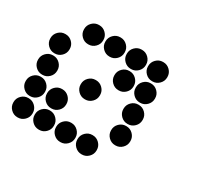

<svg xmlns="http://www.w3.org/2000/svg" viewBox="-110 -639 819 779"><g transform="rotate(30 300.0 -250.0)"><path d="M149 -495Q131 -495 118 -482Q105 -469 105 -451V-449Q105 -431 118 -418Q131 -405 149 -405H151Q169 -405 182 -418Q195 -431 195 -449V-451Q195 -469 182 -482Q169 -495 151 -495ZM249 -495Q231 -495 218 -482Q205 -469 205 -451V-449Q205 -431 218 -418Q231 -405 249 -405H251Q269 -405 282 -418Q295 -431 295 -449V-451Q295 -469 282 -482Q269 -495 251 -495ZM349 -495Q331 -495 318 -482Q305 -469 305 -451V-449Q305 -431 318 -418Q331 -405 349 -405H351Q369 -405 382 -418Q395 -431 395 -449V-451Q395 -469 382 -482Q369 -495 351 -495ZM449 -495Q431 -495 418 -482Q405 -469 405 -451V-449Q405 -431 418 -418Q431 -405 449 -405H451Q469 -405 482 -418Q495 -431 495 -449V-451Q495 -469 482 -482Q469 -495 451 -495ZM49 -395Q31 -395 18 -382Q5 -369 5 -351V-349Q5 -331 18 -318Q31 -305 49 -305H51Q69 -305 82 -318Q95 -331 95 -349V-351Q95 -369 82 -382Q69 -395 51 -395ZM349 -395Q331 -395 318 -382Q305 -369 305 -351V-349Q305 -331 318 -318Q331 -305 349 -305H351Q369 -305 382 -318Q395 -331 395 -349V-351Q395 -369 382 -382Q369 -395 351 -395ZM449 -395Q431 -395 418 -382Q405 -369 405 -351V-349Q405 -331 418 -318Q431 -305 449 -305H451Q469 -305 482 -318Q495 -331 495 -349V-351Q495 -369 482 -382Q469 -395 451 -395ZM49 -295Q31 -295 18 -282Q5 -269 5 -251V-249Q5 -231 18 -218Q31 -205 49 -205H51Q69 -205 82 -218Q95 -231 95 -249V-251Q95 -269 82 -282Q69 -295 51 -295ZM249 -295Q231 -295 218 -282Q205 -269 205 -251V-249Q205 -231 218 -218Q231 -205 249 -205H251Q269 -205 282 -218Q295 -231 295 -249V-251Q295 -269 282 -282Q269 -295 251 -295ZM449 -295Q431 -295 418 -282Q405 -269 405 -251V-249Q405 -231 418 -218Q431 -205 449 -205H451Q469 -205 482 -218Q495 -231 495 -249V-251Q495 -269 482 -282Q469 -295 451 -295ZM49 -195Q31 -195 18 -182Q5 -169 5 -151V-149Q5 -131 18 -118Q31 -105 49 -105H51Q69 -105 82 -118Q95 -131 95 -149V-151Q95 -169 82 -182Q69 -195 51 -195ZM149 -195Q131 -195 118 -182Q105 -169 105 -151V-149Q105 -131 118 -118Q131 -105 149 -105H151Q169 -105 182 -118Q195 -131 195 -149V-151Q195 -169 182 -182Q169 -195 151 -195ZM449 -195Q431 -195 418 -182Q405 -169 405 -151V-149Q405 -131 418 -118Q431 -105 449 -105H451Q469 -105 482 -118Q495 -131 495 -149V-151Q495 -169 482 -182Q469 -195 451 -195ZM49 -95Q31 -95 18 -82Q5 -69 5 -51V-49Q5 -31 18 -18Q31 -5 49 -5H51Q69 -5 82 -18Q95 -31 95 -49V-51Q95 -69 82 -82Q69 -95 51 -95ZM149 -95Q131 -95 118 -82Q105 -69 105 -51V-49Q105 -31 118 -18Q131 -5 149 -5H151Q169 -5 182 -18Q195 -31 195 -49V-51Q195 -69 182 -82Q169 -95 151 -95ZM249 -95Q231 -95 218 -82Q205 -69 205 -51V-49Q205 -31 218 -18Q231 -5 249 -5H251Q269 -5 282 -18Q295 -31 295 -49V-51Q295 -69 282 -82Q269 -95 251 -95ZM349 -95Q331 -95 318 -82Q305 -69 305 -51V-49Q305 -31 318 -18Q331 -5 349 -5H351Q369 -5 382 -18Q395 -31 395 -49V-51Q395 -69 382 -82Q369 -95 351 -95Z"/></g></svg>

Font: Doto Rounded Black
Style: Regular
Weight: 900
Monospace: yes
Version: Version 1.000